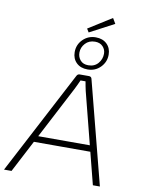

<svg xmlns="http://www.w3.org/2000/svg" viewBox="-129 -1062 837 1132"><g transform="rotate(10 290.0 -496.0)"><path d="M374 -630Q381 -630 385.5 -626Q390 -622 391 -616L550 0H508L370 -540Q366 -555 364 -568.5Q362 -582 359 -596H329Q323 -582 316 -567.5Q309 -553 302 -539L21 0H-24L300 -618Q306 -630 318 -630ZM484 -229 479 -192H104L109 -229ZM374 -862Q416 -862 441 -837.5Q466 -813 466 -774Q466 -730 435 -698.5Q404 -667 358 -667Q316 -667 291 -691.5Q266 -716 266 -755Q266 -800 297.5 -831Q329 -862 374 -862ZM374 -836Q338 -836 316 -812Q294 -788 294 -757Q294 -730 310.5 -711Q327 -692 358 -692Q395 -692 416.5 -717Q438 -742 438 -775Q438 -800 421 -818Q404 -836 374 -836ZM454 -992 473 -960 327 -883 314 -904Z"/></g></svg>

Font: Exo 2 ExtraLight
Style: Italic
Weight: 250
Italic angle: -8°
Designer: Natanael Gama
Foundry: Natanael Gama
Version: Version 2.010